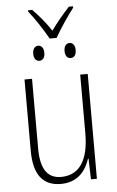

<svg xmlns="http://www.w3.org/2000/svg" viewBox="-59 -914 586 965"><g transform="rotate(-5 233.5 -432.0)"><path d="M216 -723H251C276 -768 317 -828 347 -867V-874H326C290 -835 262 -801 233 -761C207 -801 172 -843 141 -874H120V-867C148 -834 190 -769 216 -723ZM155 -616C171 -616 183 -628 183 -654C183 -679 171 -692 155 -692C139 -692 127 -679 127 -654C127 -628 139 -616 155 -616ZM313 -616C329 -616 341 -628 341 -654C341 -679 329 -692 313 -692C297 -692 285 -679 285 -654C285 -628 297 -616 313 -616ZM391 -529H353V-233C353 -91 301 -25 213 -25C146 -25 110 -71 110 -178V-529H72V-170C72 -51 116 10 209 10C295 10 336 -46 355 -104H358L361 0H391Z"/></g></svg>

Font: Noto Sans Condensed ExtraLight
Style: Regular
Weight: 200
Width: 3
Designer: Monotype Design Team
Foundry: Monotype Imaging Inc.
Version: Version 2.013